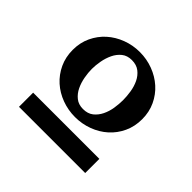

<svg xmlns="http://www.w3.org/2000/svg" viewBox="-140 -855 861 861"><g transform="rotate(45 290.5 -424.5)"><path d="M510.7 -497.1Q510.7 -451.2 492.9 -413.1Q475.1 -375 444.8 -347.9Q414.6 -320.8 374.5 -305.9Q334.5 -291 290.5 -291Q246.6 -291 206.5 -305.9Q166.5 -320.8 136.2 -347.9Q106 -375 88.1 -413.1Q70.3 -451.2 70.3 -497.1Q70.3 -543 88.1 -580.8Q106 -618.7 136.2 -645.8Q166.5 -672.9 206.5 -688Q246.6 -703.1 290.5 -703.1Q334.5 -703.1 374.5 -688Q414.6 -672.9 444.8 -645.8Q475.1 -618.7 492.9 -580.8Q510.7 -543 510.7 -497.1ZM389.6 -497.1Q389.6 -521.5 385.3 -548.8Q380.9 -576.2 369.9 -599.1Q358.9 -622.1 339.6 -637.2Q320.3 -652.3 290.5 -652.3Q261.7 -652.3 242.7 -637Q223.6 -621.6 212.4 -598.1Q201.2 -574.7 196.3 -547.6Q191.4 -520.5 191.4 -497.1Q191.4 -473.6 196.3 -446.5Q201.2 -419.4 212.4 -396Q223.6 -372.6 242.7 -357.2Q261.7 -341.8 290.5 -341.8Q320.3 -341.8 339.4 -356.9Q358.4 -372.1 369.6 -395Q380.9 -418 385.3 -445.3Q389.6 -472.7 389.6 -497.1ZM500.5 -146H80.6V-235.8H500.5Z"/></g></svg>

Font: Aclonica
Style: Regular
Weight: 400
Version: Version 1.001